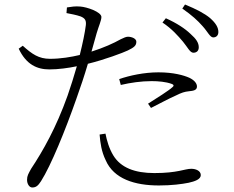

<svg xmlns="http://www.w3.org/2000/svg" viewBox="-20 -792 1040 852"><path d="M792 -607C812 -583 823 -558 838 -558C852 -558 862 -566 862 -582C862 -602 851 -619 825 -642C801 -665 765 -689 716 -711L701 -692C743 -664 770 -633 792 -607ZM879 -676C901 -652 912 -626 926 -626C939 -626 949 -634 949 -650C949 -670 938 -689 912 -712C888 -732 852 -751 801 -772L789 -754C832 -724 857 -701 879 -676ZM516 -415C559 -425 606 -432 653 -432C683 -432 716 -429 741 -420C750 -417 754 -412 745 -405C732 -392 672 -354 637 -332L650 -313C684 -330 732 -356 760 -368C786 -381 799 -385 818 -387C837 -389 854 -391 854 -408C854 -423 841 -437 820 -447C795 -458 750 -471 683 -471C620 -471 555 -457 509 -441ZM448 -199C454 -169 464 -133 483 -102C516 -48 578 -24 665 -24C769 -24 799 -43 829 -43C849 -43 871 -34 871 -15C871 4 844 13 817 19C787 25 742 31 685 31C578 31 485 2 449 -81C430 -120 425 -158 422 -195ZM81 -589 63 -576C96 -506 144 -484 199 -484C238 -484 283 -490 321 -498C308 -453 294 -408 280 -368C229 -225 171 -123 118 -43C106 -21 100 -12 100 6C100 24 110 40 123 40C140 40 149 32 162 12C206 -57 270 -214 319 -354C337 -404 355 -458 370 -509C444 -527 526 -558 547 -568C576 -582 585 -590 585 -607C585 -621 564 -629 548 -629C540 -629 530 -625 516 -618C484 -600 440 -580 386 -563L409 -645C418 -676 430 -701 430 -717C429 -739 366 -761 336 -763C313 -765 297 -762 277 -759L275 -734C295 -730 318 -726 338 -719C357 -711 363 -702 361 -681C357 -648 347 -600 334 -548C296 -539 249 -531 202 -531C152 -531 122 -552 81 -589Z"/></svg>

Font: Noto Serif TC Light
Style: Regular
Weight: 300
Designer: Ryoko NISHIZUKA 西塚涼子 (kana & ideographs); Frank Grießhammer (Latin, Greek & Cyrillic); Wenlong ZHANG 张文龙 (bopomofo); San
Foundry: Adobe
Version: Version 2.001;hotconv 1.1.0;makeotfexe 2.6.0